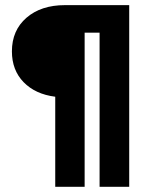

<svg xmlns="http://www.w3.org/2000/svg" viewBox="-20 -720 568 740"><path d="M363.8 0V-594.2H306.2V0H192.9V-347.2Q116.2 -356.9 71 -403.3Q25.9 -449.7 25.9 -522Q25.9 -603 82 -651.6Q138.2 -700.2 230 -700.2H478V0Z"/></svg>

Font: TASA Explorer
Style: Bold
Weight: 700
Designer: Weizhong Zhang
Foundry: Local Remote
Version: Version 1.000;Glyphs 3.1.2 (3151)